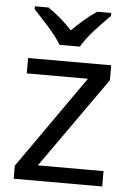

<svg xmlns="http://www.w3.org/2000/svg" viewBox="-54 -807 578 847"><g transform="rotate(5 235.0 -383.0)"><path d="M431 0H39V-58L327 -468H56V-536H424V-470L140 -68H431ZM66 -766H126Q152 -749 180 -725Q208 -701 233 -674Q260 -701 288 -725Q316 -749 342 -766H404V-753Q390 -739 372 -720.5Q354 -702 336 -682Q318 -662 303 -642Q288 -622 279 -606H189Q180 -622 164.5 -642Q149 -662 131.5 -682Q114 -702 96.5 -720.5Q79 -739 66 -753Z"/></g></svg>

Font: BC Sans
Style: Regular
Weight: 400
Designer: Monotype Design Team
Province of B.C.
Foundry: Monotype Imaging Inc.
Version: Version 2.000;GOOG;noto-source:20170915:90ef993387c0